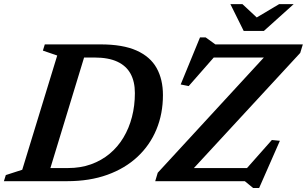

<svg xmlns="http://www.w3.org/2000/svg" viewBox="-44 -904 1532 958"><path d="M295 -65.5Q358 -65.5 410.2 -84.2Q462.5 -103 503.2 -137Q544 -171 572 -217.8Q600 -264.5 614.5 -320.8Q629 -377 629 -439.5Q629 -496.5 607.5 -536Q586 -575.5 541.5 -596.2Q497 -617 427 -617H307L319 -682.5H457.5Q569 -682.5 637.5 -651.8Q706 -621 737.5 -564.5Q769 -508 769 -429.5Q769 -336.5 736.5 -258Q704 -179.5 642.2 -121.8Q580.5 -64 492 -32Q403.5 0 291.5 0H110.5L140 -65.5ZM241.5 -627 170 -651.5 179.5 -682.5H395.5L187.5 0H-24.5L-15 -30.5L67 -57ZM1467 -682.5 1454 -640 899.5 -39.5 850.5 -65.5H1188.5L1312.5 -205.5L1352.5 -201.5L1249 34H1219L1177.5 0H730.5L743 -42L1296 -642.5L1354.5 -617H1022.5L897.5 -474.5L857.5 -482.5L954 -717.5H982L1030.5 -682.5ZM1421.5 -883.5 1272.5 -749.5H1172L1105.5 -883.5H1165.5L1246 -808.5H1223L1349 -883.5Z"/></svg>

Font: Newsreader SemiBold
Style: Italic
Weight: 600
Italic angle: -17°
Designer: Hugues Gentile
Foundry: Production Type
Version: Version 1.003